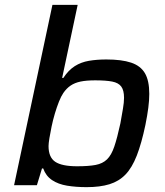

<svg xmlns="http://www.w3.org/2000/svg" viewBox="-20 -763 681 791"><path d="M337 8Q293 8 256.5 2Q220 -4 194.5 -21Q169 -38 158 -69H153L132 0H38L196 -743H300L236 -442H241Q262 -474 288 -490.5Q314 -507 346.5 -512.5Q379 -518 418 -518Q481 -518 520 -505Q559 -492 577 -461.5Q595 -431 595 -376Q595 -350 591 -319Q587 -288 579 -248Q563 -172 543.5 -122Q524 -72 497 -44Q470 -16 431 -4Q392 8 337 8ZM298 -78Q345 -78 374 -83.5Q403 -89 421 -106.5Q439 -124 451 -159.5Q463 -195 476 -255Q482 -289 486.5 -315Q491 -341 491 -360Q491 -391 479.5 -406.5Q468 -422 442 -427Q416 -432 372 -432Q336 -432 312 -427Q288 -422 271 -410.5Q254 -399 241 -380Q232 -367 223 -344.5Q214 -322 206 -295Q198 -268 192.5 -241.5Q187 -215 183.5 -193.5Q180 -172 180 -161Q180 -115 207.5 -96.5Q235 -78 298 -78Z"/></svg>

Font: Saira SemiExpanded Medium
Style: Italic
Weight: 500
Width: 6
Italic angle: -12°
Designer: Hector Gatti with collaboration of the Omnibus-Type team
Foundry: Omnibus-Type
Version: Version 1.101